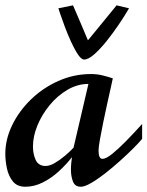

<svg xmlns="http://www.w3.org/2000/svg" viewBox="-22 -689 555 723"><path d="M73.2 14.2Q42.5 14.2 26.1 -6.3Q9.8 -26.9 3.9 -55.7Q-2 -84.5 -2 -109.9Q-2 -164.1 23.7 -217.3Q49.3 -270.5 94.2 -314.2Q139.2 -357.9 197.5 -384Q255.9 -410.2 320.8 -410.2Q342.8 -410.2 362.3 -405.5Q381.8 -400.9 402.8 -394Q401.9 -388.2 396 -362.5Q390.1 -336.9 382.3 -301.3Q374.5 -265.6 366.9 -229Q359.4 -192.4 354.2 -163.3Q349.1 -134.3 349.1 -122.1Q349.1 -90.8 363.8 -90.8Q377 -90.8 399.7 -108.9Q422.4 -127 451.7 -156.7Q481 -186.5 513.2 -222.2V-166Q501.5 -151.9 479.2 -129.6Q457 -107.4 429.2 -82.5Q401.4 -57.6 373.3 -35.6Q345.2 -13.7 321 0.2Q296.9 14.2 282.2 14.2Q260.3 14.2 252.7 -5.6Q245.1 -25.4 245.1 -49.8Q245.1 -62.5 246.3 -75Q247.6 -87.4 249 -97.2Q229 -71.3 201.2 -45.4Q173.3 -19.5 140.6 -2.7Q107.9 14.2 73.2 14.2ZM149.9 -64Q165 -64 184.3 -75.2Q203.6 -86.4 222.7 -102.5Q241.7 -118.7 254.9 -132.8L311 -373Q270 -373 232.4 -351.1Q194.8 -329.1 165.5 -293.7Q136.2 -258.3 119.1 -217Q102.1 -175.8 102.1 -137.2Q102.1 -108.9 112.5 -86.4Q123 -64 149.9 -64ZM294.9 -464.8Q284.2 -464.8 271.5 -483.9Q258.8 -502.9 245.8 -531.2Q232.9 -559.6 222.2 -588.1Q211.4 -616.7 204.8 -636.7Q198.2 -656.7 197.8 -657.7L252.9 -668.9Q252.9 -668.9 262.5 -646.7Q272 -624.5 285.2 -593.8Q298.3 -563 309.1 -537.1Q325.2 -556.6 343.8 -579.3Q362.3 -602.1 379.2 -622.6Q396 -643.1 406.5 -656Q417 -668.9 417 -668.9L463.9 -657.7Q447.8 -629.9 425.3 -596.7Q402.8 -563.5 378.7 -533.4Q354.5 -503.4 332.5 -484.1Q310.5 -464.8 294.9 -464.8Z"/></svg>

Font: Norican
Style: Regular
Weight: 400
Designer: Vernon Adams
Foundry: Vernon Adams
Version: Version 1.100; ttfautohint (v1.8.4.7-5d5b);gftools[0.9.33]